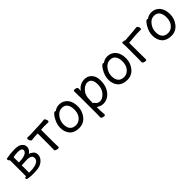

<svg xmlns="http://www.w3.org/2000/svg" viewBox="287 -1756 3198 3198"><g transform="rotate(-45 1886.5 -157.0)"><path d="M219.2 -42Q365.2 -42 416 -98.1Q435.1 -118.2 435.1 -149.9Q435.1 -221.2 318.8 -221.2Q275.9 -221.2 194.8 -214.8V-43ZM194.8 -283.2Q318.8 -283.2 366.2 -318.8Q397.9 -341.8 397.9 -370.1Q397.9 -396 374 -408Q350.1 -419.9 301.8 -419.9Q253.9 -419.9 194.8 -407.2ZM220.2 21H191.9Q143.1 18.1 113 12.5Q83 6.8 83 -12.2Q83 -22 91.6 -28.6Q100.1 -35.2 112.8 -35.2H116.2V-413.1Q108.9 -417 100.3 -429.4Q91.8 -441.9 91.8 -454.1Q91.8 -469.2 106.9 -471.2Q207 -490.2 300.8 -490.2Q395 -490.2 436 -454.1Q477.1 -418 477.1 -375Q477.1 -332 450.9 -300.5Q424.8 -269 413.1 -265.1Q439.9 -262.2 477.1 -232.7Q514.2 -203.1 514.2 -154.8Q514.2 -107.9 490.5 -73.5Q466.8 -39.1 429.9 -16.1Q393.1 6.8 348.6 13.9Q304.2 21 220.2 21Z M820.8 16.1Q800.8 16.1 778.3 7.6Q755.9 -1 755.9 -18.1L757.8 -115.2V-403.8L695.8 -400.9Q672.9 -399.9 648.4 -396.5Q624 -393.1 611.8 -393.1Q596.2 -393.1 584.5 -414.1Q572.8 -435.1 572.8 -454.1Q572.8 -476.1 591.8 -476.1L664.1 -474.1L908.2 -484.9Q932.1 -486.8 956.5 -489.5Q981 -492.2 993.2 -492.2Q1007.8 -492.2 1018.8 -470.7Q1029.8 -449.2 1029.8 -432.1Q1029.8 -409.2 1012.2 -409.2L909.2 -411.1L841.8 -407.2V-115.2L844.7 0Q844.7 16.1 820.8 16.1Z M1306.2 -48.8Q1353 -48.8 1390.1 -74.5Q1427.2 -100.1 1449.7 -144.5Q1472.2 -189 1472.2 -257.8Q1472.2 -326.2 1441.2 -373Q1410.2 -419.9 1339.8 -419.9Q1270 -419.9 1219 -353.5Q1168 -287.1 1168 -208Q1168 -127.9 1204.1 -88.4Q1240.2 -48.8 1306.2 -48.8ZM1312 23.9Q1203.1 23.9 1146 -38.6Q1088.9 -101.1 1088.9 -207Q1088.9 -289.1 1139.2 -377Q1160.2 -414.1 1181.2 -437Q1202.1 -460 1215.8 -460Q1229 -460 1233.9 -453.1Q1286.1 -492.2 1348.1 -492.2Q1410.2 -492.2 1455.1 -461.9Q1551.3 -398.9 1551.3 -245.1Q1551.3 -141.1 1485.6 -58.6Q1419.9 23.9 1312 23.9Z M1877 -46.9Q1933.1 -46.9 1989 -108.9Q2044.9 -170.9 2044.9 -272Q2044.9 -419.9 1939.9 -419.9Q1908.2 -419.9 1871.6 -398.4Q1835 -377 1804 -332Q1772.9 -287.1 1767.1 -209Q1764.2 -167 1764.2 -110.8L1763.2 -109.9Q1763.2 -108.9 1765.1 -108.9Q1779.3 -108.9 1795.9 -84Q1821.3 -46.9 1877 -46.9ZM1746.1 178.2Q1727.1 178.2 1706.1 169.7Q1685.1 161.1 1685.1 144L1687 55.2Q1687 -420.9 1684.1 -472.2Q1684.1 -487.8 1708 -487.8Q1727.1 -487.8 1748.5 -479.5Q1770 -471.2 1770 -454.1L1767.1 -393.1Q1795.9 -441.9 1844 -467Q1892.1 -492.2 1948.2 -492.2Q2025.9 -492.2 2075.4 -437Q2125 -381.8 2125 -287.1Q2125 -192.9 2093 -124.5Q2061 -56.2 2005.6 -16.6Q1950.2 22.9 1879.9 22.9Q1844.2 22.9 1807.6 5.4Q1771 -12.2 1765.1 -20V56.2L1770 162.1Q1770 178.2 1746.1 178.2Z M2439.9 -48.8Q2486.8 -48.8 2523.9 -74.5Q2561 -100.1 2583.5 -144.5Q2606 -189 2606 -257.8Q2606 -326.2 2575 -373Q2543.9 -419.9 2473.6 -419.9Q2403.8 -419.9 2352.8 -353.5Q2301.8 -287.1 2301.8 -208Q2301.8 -127.9 2337.9 -88.4Q2374 -48.8 2439.9 -48.8ZM2445.8 23.9Q2336.9 23.9 2279.8 -38.6Q2222.7 -101.1 2222.7 -207Q2222.7 -289.1 2272.9 -377Q2293.9 -414.1 2314.9 -437Q2335.9 -460 2349.6 -460Q2362.8 -460 2367.7 -453.1Q2419.9 -492.2 2481.9 -492.2Q2543.9 -492.2 2588.9 -461.9Q2685.1 -398.9 2685.1 -245.1Q2685.1 -141.1 2619.4 -58.6Q2553.7 23.9 2445.8 23.9Z M2881.8 16.1Q2862.8 16.1 2842.3 7.1Q2821.8 -2 2821.8 -19L2823.7 -107.9V-410.2L2819.8 -460.9Q2819.8 -481 2838.9 -481Q2853 -481 2872.1 -475.1L2889.6 -467.8L3085.9 -482.9Q3107.9 -484.9 3133.8 -488Q3159.7 -491.2 3171.9 -491.2Q3187 -491.2 3198 -471.2Q3209 -451.2 3209 -433.1Q3209 -411.1 3189.9 -411.1Q3125 -411.1 3086.9 -409.2L2902.8 -394Q2902.8 -106.9 2905.8 -1Q2905.8 16.1 2881.8 16.1Z M3478 -48.8Q3524.9 -48.8 3562 -74.5Q3599.1 -100.1 3621.6 -144.5Q3644 -189 3644 -257.8Q3644 -326.2 3613 -373Q3582 -419.9 3511.7 -419.9Q3441.9 -419.9 3390.9 -353.5Q3339.8 -287.1 3339.8 -208Q3339.8 -127.9 3376 -88.4Q3412.1 -48.8 3478 -48.8ZM3483.9 23.9Q3375 23.9 3317.9 -38.6Q3260.7 -101.1 3260.7 -207Q3260.7 -289.1 3311 -377Q3332 -414.1 3353 -437Q3374 -460 3387.7 -460Q3400.9 -460 3405.8 -453.1Q3458 -492.2 3520 -492.2Q3582 -492.2 3627 -461.9Q3723.1 -398.9 3723.1 -245.1Q3723.1 -141.1 3657.5 -58.6Q3591.8 23.9 3483.9 23.9Z"/></g></svg>

Font: LXGW WenKai Screen
Style: Regular
Weight: 400
Designer: LXGW / Fontworks Inc.
Foundry: LXGW / Fontworks Inc.
Version: Version 1.510;January 18,2025